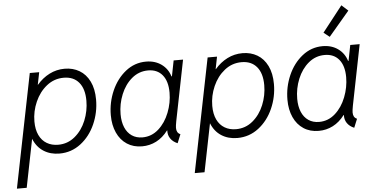

<svg xmlns="http://www.w3.org/2000/svg" viewBox="-79 -889 2385 1212"><g transform="rotate(-5 1113.5 -282.5)"><path d="M125.5 -515.1H185.1L169.4 -437H170.9Q205.6 -477.5 250.2 -500.2Q294.9 -522.9 346.7 -522.9Q398.9 -522.9 439.9 -498.8Q481 -474.6 504.4 -427Q527.8 -379.4 527.8 -311.5Q527.8 -230.5 495.4 -157Q462.9 -83.5 403.6 -37.8Q344.2 7.8 268.6 7.8Q210.9 7.8 168 -19.8Q125 -47.4 104 -100.1L43 205.1H-19ZM466.3 -310.1Q466.3 -385.3 432.1 -426Q397.9 -466.8 335.9 -466.8Q275.4 -466.8 228 -429.2Q180.7 -391.6 154.3 -331.5Q127.9 -271.5 127.9 -207.5Q127.9 -156.7 145 -120.8Q162.1 -85 193.1 -66.7Q224.1 -48.3 265.1 -48.3Q325.2 -48.3 371.1 -86.4Q417 -124.5 441.7 -184.8Q466.3 -245.1 466.3 -310.1Z M611.8 -205.1Q611.8 -285.6 643.8 -358.9Q675.8 -432.1 732.9 -477.5Q790 -522.9 862.3 -522.9Q918.9 -522.9 959.5 -493.9Q1000 -464.8 1014.6 -416H1017.6L1037.1 -515.1H1096.7L1020 -130.9Q1014.6 -102.1 1014.6 -89.4Q1014.6 -73.7 1020.3 -63.5Q1025.9 -53.2 1039.1 -47.4L1016.6 7.8Q987.3 -4.4 972.2 -26.6Q957 -48.8 958.5 -78.1H956.5Q924.3 -35.2 882.3 -13.7Q840.3 7.8 792 7.8Q737.3 7.8 696.5 -18.8Q655.8 -45.4 633.8 -93.8Q611.8 -142.1 611.8 -205.1ZM993.7 -315.4Q993.7 -387.2 961.2 -426.8Q928.7 -466.3 870.6 -466.3Q812.5 -466.3 767.8 -429Q723.1 -391.6 698.5 -331.3Q673.8 -271 673.8 -205.6Q673.8 -157.7 688.7 -122.3Q703.6 -86.9 731.9 -67.6Q760.3 -48.3 799.3 -48.3Q856.9 -48.3 901.1 -87.6Q945.3 -127 969.5 -189Q993.7 -251 993.7 -315.4Z M1252.4 -515.1H1312L1296.4 -437H1297.9Q1332.5 -477.5 1377.2 -500.2Q1421.9 -522.9 1473.6 -522.9Q1525.9 -522.9 1566.9 -498.8Q1607.9 -474.6 1631.3 -427Q1654.8 -379.4 1654.8 -311.5Q1654.8 -230.5 1622.3 -157Q1589.8 -83.5 1530.5 -37.8Q1471.2 7.8 1395.5 7.8Q1337.9 7.8 1294.9 -19.8Q1252 -47.4 1231 -100.1L1169.9 205.1H1107.9ZM1593.3 -310.1Q1593.3 -385.3 1559.1 -426Q1524.9 -466.8 1462.9 -466.8Q1402.3 -466.8 1355 -429.2Q1307.6 -391.6 1281.2 -331.5Q1254.9 -271.5 1254.9 -207.5Q1254.9 -156.7 1272 -120.8Q1289.1 -85 1320.1 -66.7Q1351.1 -48.3 1392.1 -48.3Q1452.1 -48.3 1498 -86.4Q1543.9 -124.5 1568.6 -184.8Q1593.3 -245.1 1593.3 -310.1Z M1731 -205.1Q1731 -285.6 1762.9 -358.9Q1794.9 -432.1 1852.1 -477.5Q1909.2 -522.9 1981.4 -522.9Q2038.1 -522.9 2078.6 -493.9Q2119.1 -464.8 2133.8 -416H2136.7L2156.2 -515.1H2215.8L2139.2 -130.9Q2133.8 -102.1 2133.8 -89.4Q2133.8 -73.7 2139.4 -63.5Q2145 -53.2 2158.2 -47.4L2135.7 7.8Q2106.4 -4.4 2091.3 -26.6Q2076.2 -48.8 2077.6 -78.1H2075.7Q2043.5 -35.2 2001.5 -13.7Q1959.5 7.8 1911.1 7.8Q1856.4 7.8 1815.7 -18.8Q1774.9 -45.4 1752.9 -93.8Q1731 -142.1 1731 -205.1ZM2112.8 -315.4Q2112.8 -387.2 2080.3 -426.8Q2047.9 -466.3 1989.7 -466.3Q1931.6 -466.3 1887 -429Q1842.3 -391.6 1817.6 -331.3Q1793 -271 1793 -205.6Q1793 -157.7 1807.9 -122.3Q1822.8 -86.9 1851.1 -67.6Q1879.4 -48.3 1918.5 -48.3Q1976.1 -48.3 2020.3 -87.6Q2064.5 -127 2088.6 -189Q2112.8 -251 2112.8 -315.4ZM1994.6 -606.9 2122.1 -769.5 2163.1 -732.4 2031.7 -577.6Z"/></g></svg>

Font: Reddit Sans Vanilla Light
Style: Italic
Weight: 300
Italic angle: -11.25°
Designer: Stephen Hutchings
Version: Version 1.013